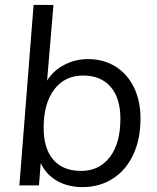

<svg xmlns="http://www.w3.org/2000/svg" viewBox="-20 -756 640 783"><path d="M553 -272Q553 -189 523.5 -125.5Q494 -62 440 -27.5Q386 7 317 7Q257 7 212.5 -18.5Q168 -44 146 -91L139 0H59L117 -736H198L172 -427Q197 -468 242 -491.5Q287 -515 339 -515Q402 -515 450.5 -485Q499 -455 526 -400Q553 -345 553 -272ZM471 -272Q471 -356 431 -402Q391 -448 319 -448Q244 -448 201 -391Q158 -334 158 -235Q158 -150 197.5 -104.5Q237 -59 311 -59Q385 -59 428 -115.5Q471 -172 471 -272Z"/></svg>

Font: Muli
Style: Italic
Weight: 400
Italic angle: -4.541°
Designer: Vernon Adams
Foundry: Vernon Adams
Version: Version 2.001